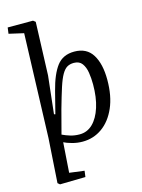

<svg xmlns="http://www.w3.org/2000/svg" viewBox="-143 -848 854 1156"><g transform="rotate(-15 283.5 -270.0)"><path d="M83 227 70 216 88 -60 110 -708 18 -729 23 -767H181L195 -756L183 -425L157 -190L165 -188L200 -325Q225 -423 263 -473Q301 -523 372 -523Q449 -523 485 -465Q521 -407 521 -308Q521 -207 489.5 -135Q458 -63 404 -24.5Q350 14 282 14Q248 14 216 5Q184 -4 167 -13L154 174L247 186L242 224ZM352 -458Q328 -458 310.5 -448Q293 -438 277.5 -411.5Q262 -385 246 -335.5Q230 -286 208 -208L169 -60Q192 -49 218.5 -41Q245 -33 276 -33Q323 -33 357.5 -66.5Q392 -100 411.5 -161Q431 -222 431 -303Q431 -341 425.5 -376.5Q420 -412 403 -435Q386 -458 352 -458Z"/></g></svg>

Font: Literata 36pt
Style: Italic
Weight: 400
Italic angle: -2°
Designer: Latin by Veronika Burian and Jose Scaglione. Greek by Irene Vlachou. Cyrillic by Vera Evstafieva
Foundry: TypeTogether
Version: Version 3.002